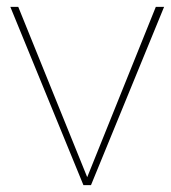

<svg xmlns="http://www.w3.org/2000/svg" viewBox="-20 -537 496 557"><path d="M10 -517H33L233 -23L432 -517H456L244 0H222Z"/></svg>

Font: Montserrat arm Thin
Style: Regular
Weight: 250
Designer: Julieta Ulanovsky
Foundry: Julieta Ulanovsky
Version: Version 6.000;PS 006.000;hotconv 1.0.88;makeotf.lib2.5.64775